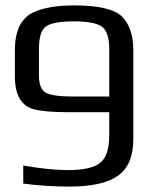

<svg xmlns="http://www.w3.org/2000/svg" viewBox="-20 -680 547 710"><path d="M232 -51Q316 -51 350 -77.5Q384 -104 384 -180V-265H237Q150 -265 109 -275Q35 -292 35 -398V-494Q35 -602 103 -634Q157 -660 255 -660Q388 -660 431 -619Q473 -577 473 -494V-166Q473 -70 416 -30Q360 10 235 10Q154 10 66 -1V-68Q162 -51 232 -51ZM384 -499Q384 -563 355 -583Q326 -601 253 -601Q178 -601 151 -583Q124 -565 124 -499V-401Q124 -353 148 -338Q172 -323 254 -323H384Z"/></svg>

Font: Gamestation Display
Style: Regular
Weight: 400
Designer: Jonas Hecksher
Foundry: Jonas Hecksher, Playtypeª, e-types AS
Version: Version 1.003